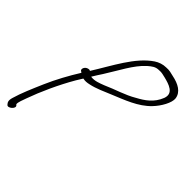

<svg xmlns="http://www.w3.org/2000/svg" viewBox="-212 -658 991 991"><g transform="rotate(45 283.5 -163.0)"><path d="M136 -201 146 -194C111 -138 77 -76 50 -14C24 46 0 101 -14 150C-21 174 -16 183 -7 193C5 207 40 177 28 163L23 158C21 145 32 119 39 99C65 26 107 -67 153 -146L174 -180H176C188 -177 202 -178 219 -182C254 -189 301 -210 334 -224C401 -252 476 -278 527 -332C558 -364 587 -415 583 -445C577 -485 540 -506 490 -516C473 -520 459 -525 436 -523C413 -523 390 -515 372 -503C287 -446 233 -332 170 -232C166 -235 162 -235 157 -234C137 -230 129 -209 136 -201ZM196 -216C206 -233 218 -251 229 -268C272 -335 309 -412 360 -458C380 -475 394 -487 420 -487C440 -489 450 -484 466 -481C506 -471 559 -456 540 -405C519 -351 478 -324 437 -302C387 -272 330 -257 275 -232C249 -222 224 -212 199 -215C198 -215 197 -215 196 -216Z"/></g></svg>

Font: Stray Cat
Style: SuObl
Weight: 400
Version: Version 1.0